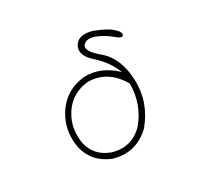

<svg xmlns="http://www.w3.org/2000/svg" viewBox="-164 -1038 1327 1259"><g transform="rotate(-30 500.0 -408.5)"><path d="M665 -806Q710 -789 742.5 -772Q775 -755 794 -737Q833 -702 822 -683Q811 -664 766 -703Q718 -743 661 -765Q601 -786 573 -753Q546 -718 641 -639Q736 -558 743 -391Q750 -222 637 -85Q518 31 359 -15Q231 -65 200 -194Q179 -308 225 -404Q299 -555 465 -573Q590 -578 696 -477Q661 -569 580 -641Q499 -712 532 -773Q566 -834 665 -806ZM468 -533Q326 -517 262 -388Q221 -304 239 -202Q265 -94 373 -55Q508 -15 604 -113Q703 -229 703 -385Q621 -531 468 -533Z"/></g></svg>

Font: Yomogi
Style: Regular
Weight: 400
Designer: satsuyako
Foundry: satsuyako
Version: Version 3.100